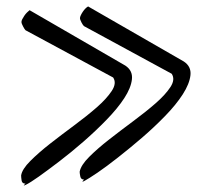

<svg xmlns="http://www.w3.org/2000/svg" viewBox="-20 -692 666 599"><path d="M45.9 -144.5Q48.8 -164.1 74.7 -189.9Q100.6 -215.8 136.2 -243.7Q171.9 -271.5 211.4 -300.8Q251 -330.1 281.7 -356.9Q312.5 -383.8 328.6 -408.2Q344.7 -432.6 333 -450.2L59.6 -597.7Q56.6 -600.6 51.8 -609.9Q46.9 -619.1 46.9 -623Q46.9 -627 49.3 -631.8Q51.8 -636.7 55.7 -642.6Q59.6 -648.4 64 -652.8Q68.4 -657.2 72.3 -660.2L371.1 -487.3Q394.5 -471.7 391.6 -444.8Q388.7 -418 367.7 -385.7Q346.7 -353.5 312.5 -318.4Q278.3 -283.2 240.2 -250Q202.1 -216.8 165 -188.5Q127.9 -160.2 101.1 -141.1Q74.2 -122.1 61 -115.7Q47.9 -109.4 59.6 -119.1Q48.8 -119.1 47.4 -128.9Q45.9 -138.7 45.9 -144.5ZM228.5 -156.2Q232.4 -176.8 258.3 -202.6Q284.2 -228.5 319.8 -256.3Q355.5 -284.2 395 -313.5Q434.6 -342.8 465.3 -369.6Q496.1 -396.5 511.7 -420.4Q527.3 -444.3 515.6 -461.9L242.2 -610.4Q239.3 -612.3 234.4 -621.6Q229.5 -630.9 229.5 -635.7Q229.5 -638.7 231.9 -644Q234.4 -649.4 238.3 -655.3Q242.2 -661.1 246.6 -665.5Q251 -669.9 254.9 -671.9L553.7 -500Q577.1 -484.4 574.2 -457.5Q571.3 -430.7 550.3 -397.9Q529.3 -365.2 495.1 -330.1Q460.9 -294.9 422.9 -262.2Q384.8 -229.5 348.1 -200.7Q311.5 -171.9 284.2 -153.3Q256.8 -134.8 244.1 -127.9Q231.4 -121.1 242.2 -131.8Q232.4 -131.8 230.5 -141.6Q228.5 -151.4 228.5 -156.2Z"/></svg>

Font: Shadows Into Light
Style: Regular
Weight: 400
Designer: Kimberly Geswein
Foundry: Kimberly Geswein
Version: Version 001.000